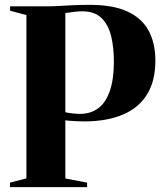

<svg xmlns="http://www.w3.org/2000/svg" viewBox="-20 -769 678 789"><path d="M88.5 -36V-707L21.5 -725V-743H172.5Q197 -743 223 -744.5Q249 -746 278.2 -747.5Q307.5 -749 342.5 -749Q441.5 -750 502 -722.5Q562.5 -695 590.5 -643.5Q618.5 -592 618.5 -519.5Q618.5 -437 584.8 -381.8Q551 -326.5 486 -298.5Q421 -270.5 327 -270Q314 -270 298 -270.8Q282 -271.5 268.2 -272.5Q254.5 -273.5 248.5 -274.5V-35.5L338 -18.5V0H21V-18.5ZM248.5 -308Q259.5 -305 277.2 -303Q295 -301 312 -301Q354.5 -302 384.8 -325Q415 -348 431.5 -395.8Q448 -443.5 448 -517Q448 -573.5 436.8 -620.2Q425.5 -667 397.2 -694.8Q369 -722.5 317.5 -722.5Q304 -722.5 291.2 -721Q278.5 -719.5 267.8 -718Q257 -716.5 248.5 -715.5Z"/></svg>

Font: Merriweather 144pt
Style: Bold
Weight: 700
Version: Version 2.100